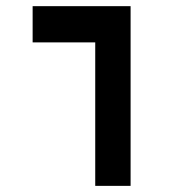

<svg xmlns="http://www.w3.org/2000/svg" viewBox="-20 -606 626 626"><path d="M290.5 0V-467.8H86.4V-585.9H405.8V0Z"/></svg>

Font: CaskaydiaCove NF SemiBold
Style: Regular
Weight: 600
Designer: Aaron Bell
Foundry: Saja Typeworks
Version: Version 2111.001; VTT 6.35;Nerd Fonts 3.2.1